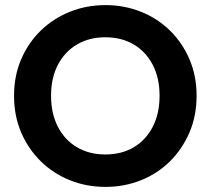

<svg xmlns="http://www.w3.org/2000/svg" viewBox="-20 -725 825 752"><path d="M393 7Q319 7 254 -19Q189 -45 140 -93Q91 -141 63 -206Q35 -271 35 -350Q35 -428 63 -493Q91 -558 140 -605.5Q189 -653 254 -679Q319 -705 393 -705Q467 -705 532 -679Q597 -653 645.5 -605.5Q694 -558 722 -493Q750 -428 750 -350Q750 -271 722 -206Q694 -141 645.5 -93Q597 -45 532 -19Q467 7 393 7ZM392 -120Q456 -120 503.5 -148Q551 -176 578 -228Q605 -280 605 -350Q605 -420 578 -471.5Q551 -523 503.5 -551Q456 -579 392 -579Q330 -579 282 -551Q234 -523 207 -471.5Q180 -420 180 -350Q180 -280 207 -228Q234 -176 282 -148Q330 -120 392 -120Z"/></svg>

Font: Parkinsans Light SemiBold
Style: Regular
Weight: 600
Version: Version 1.000